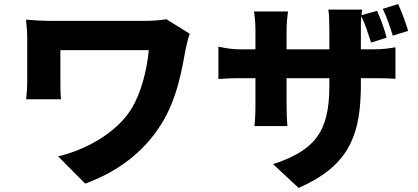

<svg xmlns="http://www.w3.org/2000/svg" viewBox="-20 -836 2040 938"><path d="M765 -225C846 -351 869 -499 887 -596C890 -612 900 -653 907 -671L793 -742C761 -737 724 -734 683 -734H234C186 -734 141 -737 107 -740C110 -711 113 -680 113 -651V-439C113 -408 111 -385 108 -351H278C275 -382 275 -416 275 -433V-591H707C697 -489 669 -381 622 -304C545 -181 391 -102 264 -72L396 61C556 3 681 -93 765 -225Z M1974 -685C1963 -722 1944 -775 1925 -816L1850 -793C1870 -752 1885 -705 1899 -662L1974 -685ZM1743 -418V-454H1810C1858 -454 1886 -453 1912 -451V-605C1877 -599 1853 -595 1795 -595H1743V-699C1743 -722 1743 -740 1745 -757C1764 -719 1779 -671 1793 -628L1869 -652C1859 -690 1841 -742 1822 -783L1746 -762C1747 -773 1748 -781 1749 -789H1584C1588 -763 1589 -734 1589 -694V-595H1380V-683C1380 -726 1384 -757 1387 -780H1221C1226 -744 1228 -717 1228 -684V-595H1156C1102 -595 1069 -604 1047 -608V-450C1076 -452 1102 -454 1156 -454H1228V-329C1228 -280 1226 -245 1223 -220H1384C1382 -245 1380 -280 1380 -329V-454H1589V-414C1589 -188 1514 -100 1314 -34L1439 82C1673 -20 1735 -162 1742 -374L1743 -412L1742 -380C1743 -392 1743 -405 1743 -418Z"/></svg>

Font: Glow Sans SC Normal ExtraBold
Style: Regular
Weight: 800
Designer: Ryoko NISHIZUKA (kana, bopomofo & ideographs); Paul D. Hunt (Latin, Greek & Cyrillic); Sandoll Communications, Soo-young
Version: Version 0.93